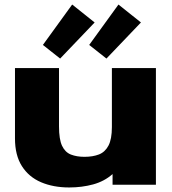

<svg xmlns="http://www.w3.org/2000/svg" viewBox="-20 -814 759 846"><path d="M285 12Q215 12 161 -11Q107 -34 76.5 -82Q46 -130 46 -204V-514H240V-257Q240 -200 253.5 -171.5Q267 -143 292.5 -133Q318 -123 352 -123Q389 -123 416 -133.5Q443 -144 458 -172.5Q473 -201 473 -254V-514H667V0H476V-47Q440 -15 390.5 -1.5Q341 12 285 12ZM449 -556 373 -616 502 -794 601 -715ZM245 -556 169 -616 298 -794 397 -715Z"/></svg>

Font: Special Gothic Extended Bold
Style: Regular
Weight: 700
Width: 7
Designer: Alistair McCready
Foundry: Monolith
Version: Version 1.000; ttfautohint (v1.8.4.7-5d5b)